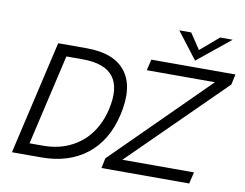

<svg xmlns="http://www.w3.org/2000/svg" viewBox="-91 -1020 1466 1148"><g transform="rotate(10 642.0 -446.0)"><path d="M1032.2 -729.5 907.7 -891.6H980L1043.9 -795.9L1155.8 -891.6H1231.9ZM48.8 0 208 -689.9H380.9Q549.3 -689.9 619.1 -597.4Q689 -504.9 648.9 -332Q611.8 -171.4 502.2 -85.7Q392.6 0 226.1 0ZM592.3 0 605 -61 1171.4 -623H757.8L773.4 -689.9H1284.2L1270.5 -626.5L707 -70.3H1141.6L1125 0ZM143.1 -70.8H225.6Q274.4 -70.8 319.3 -81.3Q364.3 -91.8 405.3 -114.3Q446.3 -136.7 479.2 -169.7Q512.2 -202.6 537.4 -249.3Q562.5 -295.9 575.7 -353Q637.2 -620.6 368.7 -620.6H270Z"/></g></svg>

Font: HK Grotesk Italic
Style: Regular
Weight: 400
Italic angle: -13°
Designer: Alfredo Marco Pradil and Stefan Peev
Foundry: Hanken Design Co.
Version: Version 1.000;PS 001.000;hotconv 1.0.88;makeotf.lib2.5.64775